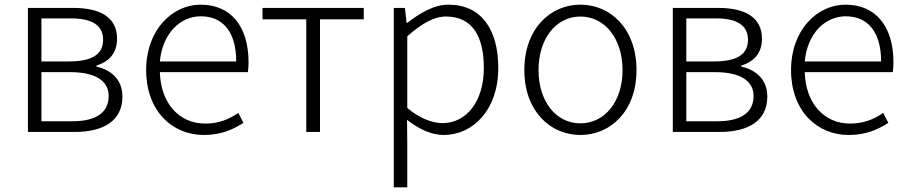

<svg xmlns="http://www.w3.org/2000/svg" viewBox="-20 -567 3901 825"><path d="M100 0H301C425 0 506 -48 506 -152C506 -231 451 -268 394 -281V-285C445 -301 483 -335 483 -401C483 -493 410 -533 295 -533H100ZM158 -303V-488H285C382 -488 423 -454 423 -396C423 -338 383 -303 276 -303ZM158 -46V-257H283C390 -257 447 -219 447 -155C447 -84 394 -46 291 -46Z M856 13C933 13 983 -12 1026 -39L1004 -82C964 -54 919 -36 862 -36C747 -36 670 -127 667 -257H1045C1047 -270 1048 -284 1048 -299C1048 -455 971 -547 842 -547C721 -547 608 -439 608 -266C608 -91 719 13 856 13ZM667 -303C678 -425 756 -497 843 -497C936 -497 995 -432 995 -303Z M1296 0H1355V-484H1543V-533H1108V-484H1296Z M1672 238H1730V46L1729 -52C1783 -10 1836 13 1886 13C2011 13 2121 -93 2121 -275C2121 -439 2049 -547 1907 -547C1842 -547 1781 -508 1729 -468H1727L1720 -533H1672ZM1881 -38C1842 -38 1787 -55 1730 -103V-411C1792 -466 1845 -496 1896 -496C2015 -496 2059 -403 2059 -275C2059 -132 1985 -38 1881 -38Z M2474 13C2603 13 2715 -89 2715 -266C2715 -444 2603 -547 2474 -547C2345 -547 2233 -444 2233 -266C2233 -89 2345 13 2474 13ZM2474 -37C2370 -37 2294 -130 2294 -266C2294 -402 2370 -496 2474 -496C2578 -496 2655 -402 2655 -266C2655 -130 2578 -37 2474 -37Z M2871 0H3072C3196 0 3277 -48 3277 -152C3277 -231 3222 -268 3165 -281V-285C3216 -301 3254 -335 3254 -401C3254 -493 3181 -533 3066 -533H2871ZM2929 -303V-488H3056C3153 -488 3194 -454 3194 -396C3194 -338 3154 -303 3047 -303ZM2929 -46V-257H3054C3161 -257 3218 -219 3218 -155C3218 -84 3165 -46 3062 -46Z M3627 13C3704 13 3754 -12 3797 -39L3775 -82C3735 -54 3690 -36 3633 -36C3518 -36 3441 -127 3438 -257H3816C3818 -270 3819 -284 3819 -299C3819 -455 3742 -547 3613 -547C3492 -547 3379 -439 3379 -266C3379 -91 3490 13 3627 13ZM3438 -303C3449 -425 3527 -497 3614 -497C3707 -497 3766 -432 3766 -303Z"/></svg>

Font: Source Han Sans SC Light
Style: Regular
Weight: 300
Designer: Ryoko NISHIZUKA (kana & ideographs); Paul D. Hunt (Latin, Greek & Cyrillic); Wenlong ZHANG (bopomofo); Sandoll Communica
Foundry: Adobe Systems Incorporated
Version: Version 1.004;PS 1.004;hotconv 1.0.82;makeotf.lib2.5.63406